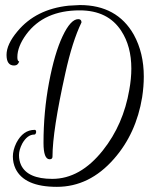

<svg xmlns="http://www.w3.org/2000/svg" viewBox="-20 -639 640 752"><path d="M35.2 -382.4Q5.6 -382.4 5.6 -424Q5.6 -465.6 48.8 -516.8Q120.8 -603.2 248.8 -616.8L292.8 -619.2Q438.4 -619.2 504 -503.2Q543.2 -432 543.2 -339.2Q543.2 -300.8 536.8 -258.4Q513.6 -116 426.4 -16.8Q330.4 92.8 202.8 92.8Q75.2 92.8 40.8 21.6Q30.4 -0.8 30.4 -26Q30.4 -51.2 44 -79.2Q70.4 -130.4 116 -130.4Q120 -130.4 121.2 -126Q122.4 -121.6 120.4 -116.8Q118.4 -112 114.4 -112Q87.2 -112 67.2 -76.8Q54.4 -52 54.4 -31.2Q54.4 -10.4 62.4 7.2Q88 61.6 184.8 61.6Q294.4 61.6 383.2 -50.4Q463.2 -151.2 486.4 -287.2Q494.4 -331.2 494.4 -370.4Q494.4 -457.6 455.2 -517.6Q403.2 -598.4 292 -598.4Q152.8 -598.4 83.2 -504.8Q48 -456.8 48 -415.2Q48 -398.4 55.2 -398.4Q50.4 -382.4 35.2 -382.4ZM150.4 -79.2Q150.4 -200.8 172 -315.6Q193.6 -430.4 225.2 -497.2Q256.8 -564 286.4 -564Q299.2 -564 299.2 -551.2Q263.2 -476.8 236 -352.8Q185.6 -126.4 185.6 -25.6Q185.6 -15.2 174.4 -15.2Q150.4 -15.2 150.4 -79.2Z"/></svg>

Font: Euphoria Script
Style: Regular
Weight: 400
Designer: Sabrina Mariela Lopez
Foundry: Sabrina Mariela Lopez
Version: Version 1.002